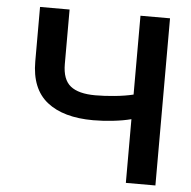

<svg xmlns="http://www.w3.org/2000/svg" viewBox="-51 -758 804 809"><g transform="rotate(5 351.0 -353.5)"><path d="M210.9 -707V-476.6Q210.9 -411.1 244.9 -383.8Q278.8 -356.4 350.6 -356.4Q388.7 -356.4 432.9 -360.8Q477.1 -365.2 510.7 -373.5V-707H635.7V0H510.7V-269.5Q477.5 -260.7 434.3 -255.9Q391.1 -251 350.6 -251Q224.1 -251 155 -305.9Q85.9 -360.8 85.9 -476.6V-707Z"/></g></svg>

Font: WEMIX Pretendard SemiBold
Style: Regular
Weight: 600
Designer: Base glyphs from Inter by Rasmus Andersson; Hangeul glyphs from Noto Sans CJK(Source Han Sans) by Jang Soo-young and Kan
Foundry: Kil Hyung-jin
Version: Version 1.000